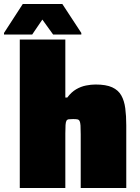

<svg xmlns="http://www.w3.org/2000/svg" viewBox="-52 -941 700 961"><path d="M47 0V-743H275V-453H285Q305 -480 329 -494Q353 -508 378.5 -513Q404 -518 426 -518Q479 -518 509.5 -504Q540 -490 555 -463.5Q570 -437 575 -399Q580 -361 580 -314V0H352V-268Q352 -297 351 -312.5Q350 -328 346.5 -335Q343 -342 335.5 -343.5Q328 -345 314 -345Q301 -345 292.5 -344Q284 -343 280.5 -336.5Q277 -330 276 -315Q275 -300 275 -273V0ZM-32 -768V-776L62 -921H260L355 -776V-768H214L160 -843L109 -768Z"/></svg>

Font: Saira SemiExpanded Black
Style: Regular
Weight: 900
Width: 6
Designer: Hector Gatti with collaboration of the Omnibus-Type team
Foundry: Omnibus-Type
Version: Version 1.101